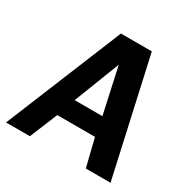

<svg xmlns="http://www.w3.org/2000/svg" viewBox="-167 -743 861 874"><g transform="rotate(30 264.0 -306.0)"><path d="M-25.2 0 225.4 -612H387.7L524 0H394.1L358.3 -145.6H160L100.1 0ZM194.5 -244.1H340.4L287.8 -484Z"/></g></svg>

Font: Ancizar Sans Thin
Style: Italic
Weight: 100
Italic angle: -4°
Designer: Cesar Puertas, Viviana Monsalve, Julian Moncada, Julian Prieto, Jose Castro, Mariel Hernandez, Felipe Aragon, Sara Alarc
Version: Version 8.100